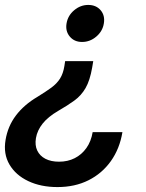

<svg xmlns="http://www.w3.org/2000/svg" viewBox="-57 -569 597 787"><path d="M325.2 -318.4 320.8 -292Q311.5 -238.8 293.7 -208Q275.9 -177.2 248 -157Q220.2 -136.7 181.2 -114.3Q140.1 -90.3 117.9 -62.5Q95.7 -34.7 90.3 -2.9Q85.4 26.4 95.7 48.1Q106 69.8 128.9 81.8Q151.9 93.8 185.1 93.8Q220.7 93.8 249.3 79.3Q277.8 64.9 297.1 37.8Q316.4 10.7 322.8 -27.3H444.8Q433.6 40.5 397.5 91.3Q361.3 142.1 305.7 169.9Q250 197.8 178.7 197.8Q110.4 197.8 58.8 173.3Q7.3 148.9 -18.3 105.2Q-43.9 61.5 -34.2 4.4Q-24.9 -51.8 8.3 -95.7Q41.5 -139.6 96.2 -171.9Q130.4 -192.9 153.1 -209.5Q175.8 -226.1 189 -246.8Q202.1 -267.6 207 -298.8L210 -318.4ZM304.7 -548.8Q336.9 -548.8 355.5 -527.1Q374 -505.4 368.7 -473.1Q363.8 -441.4 337.9 -419.2Q312 -397 279.3 -397Q247.6 -397 229 -419.2Q210.4 -441.4 215.8 -473.1Q221.2 -505.4 247.1 -527.1Q272.9 -548.8 304.7 -548.8Z"/></svg>

Font: Inter 28pt SemiBold
Style: Italic
Weight: 600
Italic angle: -9.3988°
Designer: Rasmus Andersson
Foundry: rsms
Version: Version 4.001;git-66647c0bb